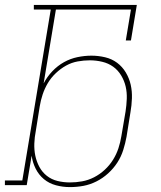

<svg xmlns="http://www.w3.org/2000/svg" viewBox="-38 -755 658 783"><path d="M247 8Q218 8 190 0.5Q162 -7 141 -24.5Q120 -42 107.5 -67Q95 -92 91 -120L71 0H-18V-19H53L169 -716H100V-735H520L496 -590H475L496 -716H190L140 -415Q154 -442 175.5 -464.5Q197 -487 223 -501.5Q249 -516 278 -522Q307 -528 335 -528Q363 -528 390.5 -521.5Q418 -515 439.5 -499Q461 -483 475 -459.5Q489 -436 495 -409.5Q501 -383 500 -354Q499 -325 494 -297L478 -197Q473 -170 464.5 -143Q456 -116 440.5 -92Q425 -68 403 -48Q381 -28 355 -15Q329 -2 302 3Q275 8 247 8ZM247 -11Q272 -11 297 -15.5Q322 -20 345.5 -32Q369 -44 389 -62.5Q409 -81 423 -103.5Q437 -126 445 -150.5Q453 -175 457 -200L474 -300Q478 -326 479 -352Q480 -378 474.5 -402Q469 -426 456 -447.5Q443 -469 423.5 -483Q404 -497 379 -503Q354 -509 328 -509Q304 -509 279 -504.5Q254 -500 231.5 -487.5Q209 -475 189.5 -456.5Q170 -438 157 -416Q144 -394 136 -370Q128 -346 124 -321L108 -221Q103 -196 102 -170Q101 -144 106 -120Q111 -96 122.5 -74.5Q134 -53 153 -38Q172 -23 196.5 -17Q221 -11 247 -11Z"/></svg>

Font: Iosevka Etoile Thin Oblique
Style: Regular
Weight: 100
Italic angle: -9°
Designer: Belleve Invis
Foundry: Belleve Invis
Version: Version 15.5.2; ttfautohint (v1.8.4)